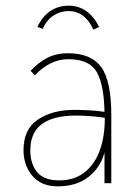

<svg xmlns="http://www.w3.org/2000/svg" viewBox="-20 -647 478 678"><path d="M184 11Q125 11 94 -26.5Q63 -64 63 -117Q63 -191 114 -225Q165 -259 243 -259Q264 -259 294 -257.5Q324 -256 349 -252Q347 -351 320.5 -394.5Q294 -438 221 -438Q157 -438 103 -381L88 -397Q116 -427 147.5 -443Q179 -459 220 -459Q302 -459 337.5 -410Q373 -361 373 -240V0H349V-109Q336 -57 293.5 -23Q251 11 184 11ZM87 -116Q87 -69 111 -39.5Q135 -10 189 -10Q242 -10 278 -38Q314 -66 332 -115Q350 -164 350 -226Q350 -230 350 -231Q326 -235 297 -237Q268 -239 249 -239Q169 -239 128 -209Q87 -179 87 -116ZM131 -545 112 -552Q130 -590 158.5 -608.5Q187 -627 222 -627Q292 -627 330 -552L310 -542Q280 -608 222 -608Q194 -608 169.5 -592.5Q145 -577 131 -545Z"/></svg>

Font: Inconsolata SemiCondensed ExtraLight
Style: Regular
Weight: 200
Width: 4
Monospace: yes
Designer: Raph Levien, Cyreal, Brenton Simpson
Foundry: Raph Levien, Cyreal, Google
Version: Version 3.100; ttfautohint (v1.8.4.7-5d5b)